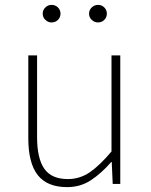

<svg xmlns="http://www.w3.org/2000/svg" viewBox="-20 -754 617 787"><path d="M255 13Q174 13 135 -36Q96 -85 96 -188V-527H132V-192Q132 -105 161.5 -62.5Q191 -20 258 -20Q307 -20 347.5 -47.5Q388 -75 437 -133V-527H473V0H442L438 -90H436Q396 -44 353 -15.5Q310 13 255 13ZM191 -662Q177 -662 166 -672.5Q155 -683 155 -698Q155 -713 166 -723.5Q177 -734 191 -734Q207 -734 217.5 -723.5Q228 -713 228 -698Q228 -683 217.5 -672.5Q207 -662 191 -662ZM382 -662Q367 -662 356 -672.5Q345 -683 345 -698Q345 -713 356 -723.5Q367 -734 382 -734Q397 -734 407.5 -723.5Q418 -713 418 -698Q418 -683 407.5 -672.5Q397 -662 382 -662Z"/></svg>

Font: Noto Sans HK Thin Thin
Style: Regular
Weight: 250
Version: Version 2.004-H2;hotconv 1.0.118;makeotfexe 2.5.65603